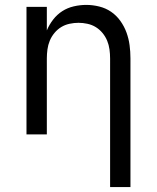

<svg xmlns="http://www.w3.org/2000/svg" viewBox="-20 -548 640 783"><path d="M429 215V-310Q429 -328 426.5 -346.5Q424 -365 417 -382Q410 -399 398 -413.5Q386 -428 370.5 -437.5Q355 -447 336.5 -451Q318 -455 300 -455Q282 -455 263.5 -451Q245 -447 229.5 -437.5Q214 -428 202 -413.5Q190 -399 183 -382Q176 -365 173.5 -346.5Q171 -328 171 -310V0H88V-520H171V-424Q181 -448 197 -468.5Q213 -489 234 -502.5Q255 -516 280.5 -522Q306 -528 332 -528Q358 -528 384.5 -521.5Q411 -515 433 -500Q455 -485 471 -462.5Q487 -440 496 -415Q505 -390 508.5 -363.5Q512 -337 512 -310V215Z"/></svg>

Font: Zed Sans Extended
Style: Regular
Weight: 400
Width: 7
Designer: Belleve Invis
Foundry: Belleve Invis
Version: Version 1.0.0; ttfautohint (v1.8.4)